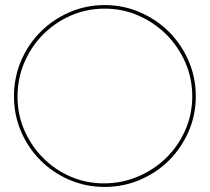

<svg xmlns="http://www.w3.org/2000/svg" viewBox="-20 -728 826 756"><path d="M646 -97Q597 -48 531.5 -20Q466 8 392 8Q318 8 253 -20Q188 -48 139.5 -96.5Q91 -145 63 -210Q35 -275 35 -349Q35 -423 63 -488.5Q91 -554 139.5 -602.5Q188 -651 253 -679.5Q318 -708 392 -708Q466 -708 531.5 -679.5Q597 -651 645.5 -602.5Q694 -554 722.5 -488.5Q751 -423 751 -349Q751 -275 722.5 -210Q694 -145 646 -97ZM149 -107Q195 -60 257 -33Q319 -6 389 -6Q460 -6 523.5 -33Q587 -60 634.5 -106.5Q682 -153 709.5 -215.5Q737 -278 737 -349Q737 -420 709.5 -482.5Q682 -545 635 -592Q588 -639 525.5 -666.5Q463 -694 392 -694Q321 -694 258.5 -666.5Q196 -639 149.5 -592Q103 -545 76 -482Q49 -419 49 -348Q49 -277 76 -215Q103 -153 149 -107Z"/></svg>

Font: Josefin Slab Thin
Style: Regular
Weight: 100
Designer: Santiago Orozco
Foundry: Typemade
Version: Version 2.000